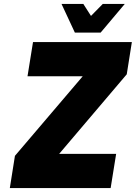

<svg xmlns="http://www.w3.org/2000/svg" viewBox="-20 -957 691 977"><path d="M56 -164 401 -569H120L148 -743H651L625 -579L281 -174H571L543 0H30ZM293 -937H404L443 -876L503 -937H615L492 -791H361Z"/></svg>

Font: Exo Black
Style: Italic
Weight: 900
Italic angle: -9°
Designer: Natanael Gama
Foundry: Natanael Gama
Version: Version 1.500; ttfautohint (v1.6)